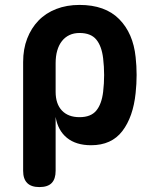

<svg xmlns="http://www.w3.org/2000/svg" viewBox="-20 -580 640 780"><path d="M140 180Q107 180 90.5 163.5Q74 147 74 114V-328Q74 -381 90.5 -423.5Q107 -466 136.5 -496.5Q166 -527 208.5 -543.5Q251 -560 303 -560Q407 -560 464 -502.5Q521 -445 531 -348Q535 -312 535 -275.5Q535 -239 531 -202Q521 -105 477 -47.5Q433 10 350 10Q289 10 252 -20Q215 -50 206 -105V114Q206 147 190 163.5Q174 180 140 180ZM303 -104Q349 -104 371 -130.5Q393 -157 399 -207Q403 -241 403 -275Q403 -309 399 -343Q393 -393 371 -419.5Q349 -446 303 -446Q280 -446 262 -437.5Q244 -429 231.5 -413Q219 -397 212.5 -374.5Q206 -352 206 -323V-207Q206 -158 231.5 -131Q257 -104 303 -104Z"/></svg>

Font: Maple Mono
Style: Bold
Weight: 700
Monospace: yes
Designer: subframe7536
Version: Version 7.200